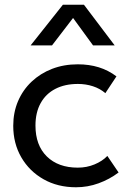

<svg xmlns="http://www.w3.org/2000/svg" viewBox="-20 -777 548 812"><path d="M301.5 15Q224 15 164 -19Q104 -53 70 -111.8Q36 -170.5 36 -245Q36 -301.5 56.2 -349Q76.5 -396.5 113.5 -431.5Q150.5 -466.5 200.2 -485.8Q250 -505 309 -505Q357 -505 397.5 -492.5Q438 -480 472.5 -454L425.5 -383Q403 -402.5 373 -412.2Q343 -422 309.5 -422Q254.5 -422 214.2 -401.2Q174 -380.5 152 -341Q130 -301.5 130 -246Q130 -162.5 178.2 -115.2Q226.5 -68 309 -68Q347 -68 380 -81.8Q413 -95.5 434 -117.5L481.5 -47.5Q443 -18.5 397 -1.8Q351 15 301.5 15ZM109.5 -585 246 -757H335L465 -585H373.5L289 -701L200 -585Z"/></svg>

Font: Geologica Roman Light
Style: Regular
Weight: 300
Designer: Sindre Bremnes, Frode Helland
Foundry: Monokrom Skriftforlag AS
Version: Version 1.010;gftools[0.9.28]